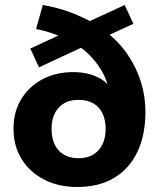

<svg xmlns="http://www.w3.org/2000/svg" viewBox="-20 -736 633 767"><path d="M288 11Q213 11 155.5 -19Q98 -49 66 -101Q34 -153 34 -222Q34 -289 64.5 -339.5Q95 -390 149 -419Q203 -448 273 -448Q336 -448 382.5 -421Q429 -394 448 -324H419Q419 -401 383 -458.5Q347 -516 294 -552L316 -551L136 -467L101 -542L228 -601L232 -586Q209 -596 182.5 -605Q156 -614 124 -620L151 -716Q214 -705 264.5 -685.5Q315 -666 353 -644L320 -643L478 -716L513 -641L402 -590L407 -606Q458 -566 492 -515Q526 -464 543.5 -407Q561 -350 561 -290Q561 -197 529 -129.5Q497 -62 436 -25.5Q375 11 288 11ZM294 -104Q345 -104 373.5 -136Q402 -168 402 -221Q402 -275 374 -306Q346 -337 293 -337Q243 -337 214.5 -306Q186 -275 186 -221Q186 -166 214.5 -135Q243 -104 294 -104Z"/></svg>

Font: Nunito Sans 12pt ExtraLight ExtraBold
Style: Regular
Weight: 800
Version: Version 3.101;gftools[0.9.27]